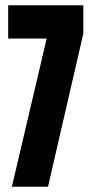

<svg xmlns="http://www.w3.org/2000/svg" viewBox="-20 -708 347 728"><path d="M25 0 157 -562H11V-688H296V-581L162 0Z"/></svg>

Font: Saira Ultra Condensed Black
Style: Regular
Weight: 900
Width: 1
Designer: Hector Gatti with collaboration of the Omnibus-Type team
Foundry: Omnibus-Type
Version: Version 1.001; ttfautohint (v1.8)